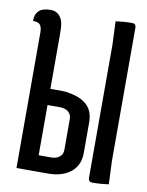

<svg xmlns="http://www.w3.org/2000/svg" viewBox="-77 -711 592 772"><g transform="rotate(10 219.0 -325.0)"><path d="M122 -337H171Q186 -337 209 -332Q243 -325 264 -309Q299 -284 299 -231V-106Q299 -56 264.5 -28Q230 0 171 0H43V-553Q43 -575 35 -584.5Q27 -594 6 -594Q5 -620 20 -635Q35 -650 68.5 -650Q102 -650 116 -616Q122 -600 122 -563ZM122 -271V-66H173Q194 -66 207 -76.5Q220 -87 220 -106V-231Q220 -250 207 -260.5Q194 -271 173 -271ZM337 -12V-556L333 -650Q367 -655 400 -655Q416 -655 416 -638V-94L420 0Q386 5 353 5Q337 5 337 -12Z"/></g></svg>

Font: el_Medula One
Style: Regular
Weight: 400
Designer: Luciano Vergara
Foundry: Luciano Vergara
Version: Version 1.002 August 17, 2020